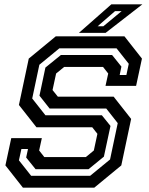

<svg xmlns="http://www.w3.org/2000/svg" viewBox="-20 -868 691 888"><path d="M86 0 5 -103 32 -229H173.5L161 -172L185 -141.5H377L414 -172L430.5 -249L406.5 -279.5H148.5L67.5 -382.5L113 -597L238 -700H555.5L636.5 -597L609.5 -471H468L480.5 -528L456.5 -558.5H277L239.5 -528L223 -451.5L247.5 -421H505.5L586.5 -318L541 -103L416 0ZM124 -55H397L489 -130.5L524.5 -298.5L471.5 -366H209.5L162.5 -425.5L190 -555.5L261.5 -613.5H498.5L541.5 -560L533.5 -521H564.5L575.5 -573L519 -644.5H254.5L162 -568.5L129 -412.5L190 -335H451L491 -285.5L460.5 -143.5L389.5 -85.5H144.5L101 -139.5L109.5 -179H79L67.5 -126.5ZM345 -716 495 -848H638.5L468.5 -716ZM431.5 -746.5H458L542.5 -816.5H512Z"/></svg>

Font: Tourney SemiBold
Style: Italic
Weight: 600
Italic angle: -12°
Version: Version 1.015